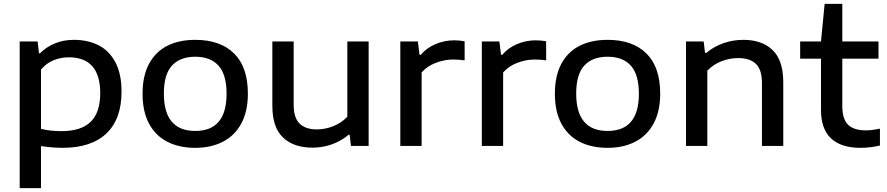

<svg xmlns="http://www.w3.org/2000/svg" viewBox="-20 -760 4618 1000"><path d="M82.5 -544H176L183 -482.5H188.5Q221 -515.5 266 -534Q311 -552.5 364.5 -552.5Q437 -552.5 492.8 -524.5Q548.5 -496.5 580.8 -436Q613 -375.5 613 -282.5Q613 -139.5 534 -64.8Q455 10 305.5 10Q256.5 10 193.5 1V220H82.5ZM502 -274.5Q502 -461.5 338 -461.5Q296 -461.5 258.5 -446Q221 -430.5 193.5 -397.5V-89Q240 -77 300 -77Q402.5 -77 452.2 -125.5Q502 -174 502 -274.5Z M722.5 -272Q722.5 -364 755.8 -426.8Q789 -489.5 850.5 -521Q912 -552.5 997 -552.5Q1127 -552.5 1199 -481.8Q1271 -411 1271 -272Q1271 -180.5 1237 -117.2Q1203 -54 1141.2 -22Q1079.5 10 997 10Q913.5 10 851.8 -21.5Q790 -53 756.2 -116Q722.5 -179 722.5 -272ZM1160 -271.5Q1160 -372 1118 -418.2Q1076 -464.5 997 -464.5Q918 -464.5 875.8 -418.5Q833.5 -372.5 833.5 -272.5Q833.5 -78 997 -78Q1160 -78 1160 -271.5Z M1398.5 -208.5V-544H1509.5V-214.5Q1509.5 -146 1540.8 -116Q1572 -86 1630 -86Q1673.5 -86 1715.8 -102.8Q1758 -119.5 1789 -152V-544H1900V0H1808L1801 -58H1795.5Q1757 -25.5 1708.5 -8.2Q1660 9 1607.5 9Q1509.5 9 1454 -43.8Q1398.5 -96.5 1398.5 -208.5Z M2065 -544H2156.5L2165 -474.5H2171.5Q2201 -510 2247.8 -530Q2294.5 -550 2345.5 -550Q2374.5 -550 2400 -545V-445.5Q2375.5 -450 2340 -450Q2296 -450 2250.5 -433Q2205 -416 2176 -382.5V0H2065Z M2489.5 -544H2581L2589.5 -474.5H2596Q2625.5 -510 2672.2 -530Q2719 -550 2770 -550Q2799 -550 2824.5 -545V-445.5Q2800 -450 2764.5 -450Q2720.5 -450 2675 -433Q2629.5 -416 2600.5 -382.5V0H2489.5Z M2870 -272Q2870 -364 2903.2 -426.8Q2936.5 -489.5 2998 -521Q3059.5 -552.5 3144.5 -552.5Q3274.5 -552.5 3346.5 -481.8Q3418.5 -411 3418.5 -272Q3418.5 -180.5 3384.5 -117.2Q3350.5 -54 3288.8 -22Q3227 10 3144.5 10Q3061 10 2999.2 -21.5Q2937.5 -53 2903.8 -116Q2870 -179 2870 -272ZM3307.5 -271.5Q3307.5 -372 3265.5 -418.2Q3223.5 -464.5 3144.5 -464.5Q3065.5 -464.5 3023.2 -418.5Q2981 -372.5 2981 -272.5Q2981 -78 3144.5 -78Q3307.5 -78 3307.5 -271.5Z M3553 -544H3645L3652 -484.5H3658.5Q3697 -517 3747 -534.8Q3797 -552.5 3851.5 -552.5Q3949 -552.5 4004.2 -499Q4059.5 -445.5 4059.5 -332V0H3948.5V-327.5Q3948.5 -397 3917 -427.2Q3885.5 -457.5 3824.5 -457.5Q3781 -457.5 3738.2 -441.2Q3695.5 -425 3664 -392V0H3553Z M4563 -90V-2Q4512 10 4461.5 10Q4361 10 4308.5 -39Q4256 -88 4256 -187V-454.5H4147.5V-544H4256L4275 -740H4367V-544H4555.5V-454.5H4367V-207.5Q4367 -140 4397 -110.5Q4427 -81 4489.5 -81Q4505.5 -81 4522 -83Q4538.5 -85 4563 -90Z"/></svg>

Font: Encode Sans Expanded Medium
Style: Regular
Weight: 500
Width: 7
Designer: Multiple Designers
Foundry: Impallari Type
Version: Version 2.000